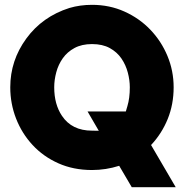

<svg xmlns="http://www.w3.org/2000/svg" viewBox="-20 -692 769 795"><path d="M707.5 83H525.5L473.5 -5.5Q418.5 12 361 12Q284 12 221.8 -15.8Q159.5 -43.5 115 -91.5Q70.5 -139.5 46.5 -201.2Q22.5 -263 22.5 -330.5Q22.5 -441.5 89 -532.5Q155.5 -623.5 267.5 -659Q311.5 -672 361 -672Q433.5 -672 495.2 -644.2Q557 -616.5 602.5 -569Q648 -521.5 673.5 -460Q699 -398.5 699 -330.5Q699 -260 674.5 -199.5Q650 -139 605.5 -91.5ZM389 -150.5 342.5 -230.5H501L507.5 -252.5Q517.5 -285.5 517.5 -330.5Q517.5 -360 509.2 -391.5Q501 -423 482.8 -449.8Q464.5 -476.5 434.5 -493Q404.5 -509.5 361 -509.5Q318.5 -509.5 288.5 -493.2Q258.5 -477 240 -450.8Q221.5 -424.5 213 -392.8Q204.5 -361 204.5 -330.5Q204.5 -260 236.5 -212.5Q277.5 -151 361 -151Z"/></svg>

Font: Lucymar Sans ExtraBold
Style: Regular
Weight: 800
Foundry: The League of Moveable Type (original font) / Main changes by Cristiano Sobral with portions from Mirco Monsees
Version: Version 2.001;August 30, 2020;FontCreator 13.0.0.2681 64-bit